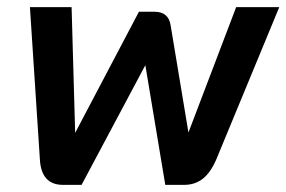

<svg xmlns="http://www.w3.org/2000/svg" viewBox="-20 -519 804 539"><path d="M764 -499 587 -71Q571 -34 549 -17Q527 0 497 0H444L388 -336L209 0H157Q96 0 92 -71L64 -499H181L191 -146L370 -486H414Q453 -486 459 -448L509 -147L643 -499Z"/></svg>

Font: Bai Jamjuree SemiBold
Style: Italic
Weight: 600
Italic angle: -10°
Version: Version 1.000; ttfautohint (v1.6)